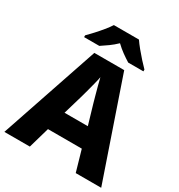

<svg xmlns="http://www.w3.org/2000/svg" viewBox="-213 -1073 1132 1214"><g transform="rotate(30 353.5 -465.5)"><path d="M521 0 477 -153H230L186 0H0L243 -717H461L707 0ZM397 -438Q392 -456 383.5 -486.5Q375 -517 366.5 -549Q358 -581 353 -603Q349 -581 340.5 -548.5Q332 -516 324 -485.5Q316 -455 311 -438L269 -295H439ZM445 -931Q460 -909 482.5 -881.5Q505 -854 528.5 -828Q552 -802 570 -784V-771H459Q433 -787 406 -806.5Q379 -826 353 -851Q327 -826 300.5 -807Q274 -788 248 -771H137V-784Q156 -803 179.5 -828.5Q203 -854 225.5 -881.5Q248 -909 262 -931Z"/></g></svg>

Font: Noto Sans Devanagari ExtraBold
Style: Regular
Weight: 800
Version: Version 2.003